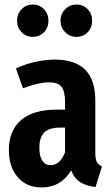

<svg xmlns="http://www.w3.org/2000/svg" viewBox="-20 -808 493 844"><path d="M428 -76 400 14Q358 9 332 -7.5Q306 -24 293 -59Q247 16 163 16Q97 16 58 -29Q19 -74 19 -148Q19 -234 72.5 -280Q126 -326 229 -326H266V-358Q266 -407 250.5 -426.5Q235 -446 196 -446Q151 -446 81 -420L50 -507Q90 -526 135 -536Q180 -546 220 -546Q311 -546 355 -501Q399 -456 399 -365V-134Q399 -109 405.5 -96.5Q412 -84 428 -76ZM266 -139V-247H242Q196 -247 174.5 -225.5Q153 -204 153 -159Q153 -121 166 -101.5Q179 -82 202 -82Q244 -82 266 -139ZM193 -717Q193 -687 173.5 -666.5Q154 -646 124 -646Q95 -646 75 -666.5Q55 -687 55 -717Q55 -747 75 -767.5Q95 -788 124 -788Q154 -788 173.5 -767.5Q193 -747 193 -717ZM385 -717Q385 -687 365.5 -666.5Q346 -646 316 -646Q287 -646 266.5 -666.5Q246 -687 246 -717Q246 -747 266.5 -767.5Q287 -788 316 -788Q346 -788 365.5 -767.5Q385 -747 385 -717Z"/></svg>

Font: Fira Sans Compressed SemiBold
Style: Regular
Weight: 600
Width: 1
Designer: bBox Type GmbH & Carrois Corporate GbR & Edenspiekermann AG
Foundry: bBox Type GmbH & Carrois Corporate GbR & Edenspiekermann AG
Version: Version 4.301